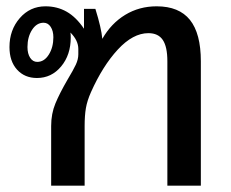

<svg xmlns="http://www.w3.org/2000/svg" viewBox="-20 -588 732 608"><path d="M616 -394V0H510V-394Q510 -440 495.5 -461.5Q481 -483 450 -483Q401 -483 353 -431Q305 -379 268 -296Q256 -269 252 -245.5Q248 -222 248 -189V0H142V-189Q142 -228 155.5 -260.5Q169 -293 194 -336Q212 -366 220 -383Q228 -400 228 -416V-433Q228 -460 203 -485Q204 -480 204 -469Q204 -414 173.5 -377.5Q143 -341 97 -341Q58 -341 34 -367.5Q10 -394 10 -439Q10 -493 42.5 -530.5Q75 -568 124 -568Q161 -568 191 -551Q221 -534 246 -497V-560H282Q301 -499 304 -465Q332 -514 376.5 -541Q421 -568 476 -568Q547 -568 581.5 -525Q616 -482 616 -394ZM149 -470Q149 -490 140.5 -503Q132 -516 118 -516Q96 -516 81.5 -493.5Q67 -471 67 -439Q67 -418 75.5 -405Q84 -392 98 -392Q120 -392 134.5 -415Q149 -438 149 -470Z"/></svg>

Font: KoHo SemiBold
Style: Regular
Weight: 600
Designer: Cadson Demak & Katatrad Team
Foundry: Cadson Demak Co.,Ltd.
Version: Version 1.000; ttfautohint (v1.6)